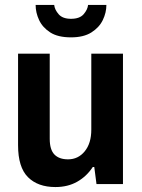

<svg xmlns="http://www.w3.org/2000/svg" viewBox="-20 -744 574 776"><path d="M267 -593Q214 -593 183 -613Q152 -633 138 -663Q124 -693 124 -724H199Q201 -705 217 -686.5Q233 -668 267 -668Q302 -668 318 -686.5Q334 -705 336 -724H410Q410 -693 395.5 -663Q381 -633 349.5 -613Q318 -593 267 -593ZM204 12Q133 12 93 -28Q53 -68 53 -157V-527H181V-183Q181 -139 200 -119.5Q219 -100 255 -100Q296 -100 322.5 -132.5Q349 -165 349 -220V-527H477V0H370L361 -69H355Q330 -31 292 -9.5Q254 12 204 12Z"/></svg>

Font: Archivo SemiCondensed
Style: Bold
Weight: 680
Width: 4
Designer: Hector Gatti
Foundry: Omnibus-Type
Version: Version 2.001; ttfautohint (v1.8.3)